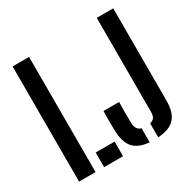

<svg xmlns="http://www.w3.org/2000/svg" viewBox="-176 -973 1152 1155"><g transform="rotate(-30 400.5 -396.0)"><path d="M55.5 0V-800H170V0ZM229.5 0V-101.5H361V0ZM601 7.5V-90Q622.5 -94.5 631.2 -108.5Q640 -122.5 640 -149V-800H754.5V-161Q754.5 -77.5 718.8 -37.8Q683 2 601 7.5ZM541.5 7.5Q466 1.5 431.5 -38Q397 -77.5 395 -161Q393 -228 395 -294.5H503.5Q502.5 -260.5 502.2 -221.8Q502 -183 503.5 -149Q504.5 -99 541.5 -90Z"/></g></svg>

Font: Big Shoulders Stencil Text
Style: Bold
Weight: 700
Designer: Patric King
Foundry: XO Type Co
Version: Version 1.000